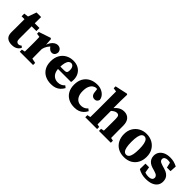

<svg xmlns="http://www.w3.org/2000/svg" viewBox="215 -1867 3023 3023"><g transform="rotate(45 1726.5 -356.0)"><path d="M155.9 -414.9V-483.5H339.9V-414.9ZM218.5 15.1Q150.9 15.1 112.8 -17.5Q74.7 -50.1 74.7 -123.7Q74.7 -149.7 75.2 -172.5Q75.7 -195.2 75.7 -224.2V-414.9H11.1V-474.5L129.5 -489.5L72.2 -449.4L135.3 -623.7H237.1L235.1 -463.5V-443.5V-134.7Q235.1 -99.5 249.3 -83Q263.6 -66.6 285.8 -66.6Q300 -66.6 312.6 -72.2Q325.3 -77.8 340.1 -88.7L364.8 -64.8Q351.8 -39.3 331.3 -21.3Q310.8 -3.2 282.9 5.9Q255.1 15.1 218.5 15.1Z M385.1 0V-46.6L480.7 -66.6H585.7L681.2 -46.6V0ZM438.4 0Q439.4 -23 439.9 -60.5Q440.4 -98 440.9 -138.5Q441.4 -179 441.4 -210V-268.6Q441.4 -296.6 440.9 -314.6Q440.4 -332.7 439.9 -348.2Q439.4 -363.7 438.4 -383.7L377.1 -392.7V-432L574.5 -498.6L591.6 -487.9L600.8 -365V-363V-210Q600.8 -179 601.3 -138.5Q601.8 -98 602.3 -60.5Q602.8 -23 603.8 0ZM600.2 -274.5 564.7 -343.2H592.6Q605.1 -395.2 628 -429.6Q651 -463.9 679.5 -481.3Q708 -498.6 735.3 -498.6Q768.2 -498.6 792.1 -480.5Q816 -462.3 822.1 -424.8Q820.7 -386.3 800.9 -364.8Q781.1 -343.3 751.1 -343.3Q728.4 -343.3 710.3 -354.8Q692.1 -366.2 673.8 -389.5L644.7 -427.7L685.2 -413.3Q658.3 -393.6 634.2 -356.5Q610.1 -319.4 600.2 -274.5Z M1090.8 15.1Q1015.8 15.1 958 -13.9Q900.2 -42.9 867.5 -98.9Q834.7 -155 834.7 -236.2Q834.7 -318.9 867.5 -377.5Q900.3 -436 957 -467.3Q1013.8 -498.6 1084.2 -498.6Q1151.4 -498.6 1199.4 -471Q1247.4 -443.4 1273.2 -396Q1298.9 -348.5 1298.9 -287.5Q1298.9 -271.2 1297.6 -258.8Q1296.3 -246.5 1293.3 -233.6H902V-286.2H1087.8Q1125.3 -286.2 1137.7 -300.9Q1150 -315.5 1150 -348.9Q1150 -383.9 1141.1 -405.4Q1132.1 -426.9 1117.1 -436.9Q1102.1 -447 1083.5 -447Q1062.3 -447 1043.6 -429.6Q1024.9 -412.2 1013.5 -371Q1002 -329.7 1002 -256.7Q1002 -196.2 1021.7 -157.1Q1041.3 -117.9 1074.6 -99.1Q1107.8 -80.3 1147.1 -80.3Q1185.6 -80.3 1214.3 -93.3Q1243.1 -106.4 1266 -132.6L1300.5 -105Q1279.1 -66 1250 -39.1Q1221 -12.2 1182.1 1.5Q1143.2 15.1 1090.8 15.1Z M1611 15.1Q1533.7 15.1 1476.3 -15.1Q1418.9 -45.3 1387.3 -102.1Q1355.7 -158.8 1355.7 -237.7Q1355.7 -321.5 1389.3 -379.6Q1422.8 -437.6 1482.2 -468.1Q1541.6 -498.6 1617.9 -498.6Q1671.4 -498.6 1714 -478.8Q1756.6 -459 1783 -425.9Q1809.4 -392.9 1812.6 -353Q1804.3 -326.3 1788.2 -313.6Q1772.1 -300.9 1745.3 -300.9Q1716.1 -300.9 1694 -321.8Q1672 -342.8 1668.4 -395.6L1659.2 -467L1732 -425.5Q1709.2 -436.7 1688 -441.8Q1666.9 -447 1643.1 -447Q1614.6 -447 1586.7 -428Q1558.9 -409 1540.9 -368.4Q1523 -327.8 1523 -262.5Q1523 -201.2 1541.8 -160.6Q1560.6 -120 1592.5 -100.2Q1624.4 -80.3 1663.8 -80.3Q1686.6 -80.3 1707 -85.5Q1727.3 -90.6 1745.7 -102.3Q1764.1 -113.9 1779.7 -132.9L1814.4 -105Q1794.7 -66.1 1766 -39.4Q1737.4 -12.6 1699.1 1.3Q1660.9 15.1 1611 15.1Z M1843.9 0V-46.6L1936.6 -66.6H2012.7L2107 -46.6V0ZM1896.6 0Q1897.6 -23 1898.1 -60.5Q1898.6 -98 1899.1 -138.5Q1899.6 -179 1899.6 -210V-629.2L1837.5 -639.2V-681.5L2043.6 -726.5L2059.7 -716.4L2055.7 -576.3V-378.7L2058.7 -365.7V-210Q2058.7 -179 2059.2 -138.5Q2059.7 -98 2060.2 -60.5Q2060.7 -23 2061.7 0ZM2148.6 0V-46.6L2239.2 -66.6H2314.6L2412.5 -46.6V0ZM2198.7 0Q2199.7 -23 2200.2 -60Q2200.7 -97 2201.2 -137.5Q2201.7 -178 2201.7 -210V-314.8Q2201.7 -364 2190.1 -382.9Q2178.5 -401.8 2148 -401.8Q2129.7 -401.8 2109.5 -392Q2089.3 -382.2 2068.5 -364.3Q2047.7 -346.5 2026.8 -321.2L2016.3 -386.8H2032.9Q2064.3 -428.9 2093.1 -453.1Q2121.9 -477.3 2151.6 -488Q2181.3 -498.6 2214.6 -498.6Q2281 -498.6 2321 -455.8Q2361 -413 2361 -326.4V-210Q2361 -178 2361.5 -137.5Q2362 -97 2362.5 -60Q2363 -23 2364 0Z M2715.5 15.1Q2637.7 15.1 2580.6 -17.3Q2523.5 -49.8 2492.6 -108.5Q2461.7 -167.2 2461.7 -243.5Q2461.7 -320.8 2495.4 -378Q2529.1 -435.2 2586.6 -466.9Q2644 -498.6 2715.5 -498.6Q2786.9 -498.6 2844.4 -467.3Q2901.9 -436 2935.7 -378.7Q2969.6 -321.5 2969.6 -243.5Q2969.6 -165.7 2938.2 -107.4Q2906.8 -49.1 2850.1 -17Q2793.3 15.1 2715.5 15.1ZM2715.5 -37Q2743.6 -37 2762.3 -58.5Q2781 -80.1 2790.6 -125.1Q2800.2 -170.1 2800.2 -241.4Q2800.2 -312.9 2790.6 -357.8Q2781 -402.8 2762.3 -424.5Q2743.6 -446.2 2715.5 -446.2Q2687.4 -446.2 2668.7 -424.5Q2650 -402.8 2640.5 -357.8Q2631.1 -312.9 2631.1 -241.4Q2631.1 -170.1 2640.5 -125.1Q2650 -80.1 2668.7 -58.5Q2687.4 -37 2715.5 -37Z M3202.2 15.1Q3153.2 15.1 3110.7 3.9Q3068.3 -7.4 3028.5 -30.7L3030.8 -153.4H3111.3L3133.8 -19.5H3080V-78.9Q3112.1 -59.9 3140.5 -49.8Q3168.8 -39.8 3202.8 -39.8Q3231.6 -39.8 3251.7 -46.1Q3271.7 -52.4 3281.9 -65.7Q3292.2 -78.9 3292.2 -98.8Q3292.2 -122.3 3274.5 -139.3Q3256.8 -156.3 3207.7 -170.2L3153.9 -185.8Q3115.8 -197.7 3088.6 -218.2Q3061.5 -238.6 3047.2 -268Q3032.9 -297.4 3032.9 -335Q3032.9 -381.2 3057.1 -418.1Q3081.4 -455.1 3127.8 -476.8Q3174.2 -498.6 3241.6 -498.6Q3286.1 -498.6 3323.9 -488.5Q3361.6 -478.3 3400 -458.3L3393.2 -348.5H3312.8L3285.8 -466.1H3339.7V-411.1Q3312.9 -428.7 3292 -436Q3271.1 -443.4 3237.7 -443.4Q3204.5 -443.4 3183.8 -429.2Q3163.2 -414.9 3163.2 -387.5Q3163.2 -366.5 3179 -350.9Q3194.9 -335.3 3246.7 -319.9L3295.4 -306Q3343.2 -292.3 3372.3 -270.1Q3401.4 -248 3414.9 -218.4Q3428.4 -188.9 3428.4 -151.2Q3428.4 -98.4 3401.1 -61.3Q3373.8 -24.2 3323.3 -4.5Q3272.9 15.1 3202.2 15.1Z"/></g></svg>

Font: Source Serif 4 Variable
Style: Regular
Weight: 400
Designer: Frank Grießhammer
Foundry: Adobe
Version: Version 4.005;hotconv 1.1.0;makeotfexe 2.6.0